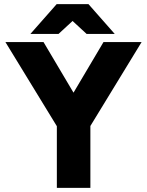

<svg xmlns="http://www.w3.org/2000/svg" viewBox="-20 -902 706 922"><path d="M253 0V-296L6 -700H189L333 -457L477 -700H660L414 -297V0ZM396 -739 253 -871V-882H405L531 -739ZM126 -739 252 -882H404V-871L261 -739Z"/></svg>

Font: Figtree ExtraBold
Style: Regular
Weight: 800
Designer: Erik Kennedy
Foundry: Erik Kennedy
Version: Version 2.002